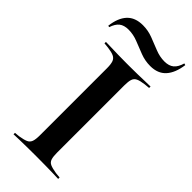

<svg xmlns="http://www.w3.org/2000/svg" viewBox="-242 -793 839 839"><g transform="rotate(45 178.0 -373.5)"><path d="M169.4 -2.4Q142.7 -2.4 119.4 -2Q96 -1.6 76.2 -1.2Q56.5 -0.8 41.1 0V-8.9L65.3 -11.3Q90.3 -15.3 103.2 -21Q116.1 -26.6 121 -39.9Q125.8 -53.2 125.8 -78.2V-492.7Q125.8 -517.7 121 -531Q116.1 -544.4 103.2 -550.4Q90.3 -556.5 65.3 -559.7L41.1 -562.1V-571Q56.5 -571 76.2 -570.2Q96 -569.4 119.4 -569Q142.7 -568.5 169.4 -568.5H179H188.7Q215.3 -568.5 238.7 -569Q262.1 -569.4 281.9 -570.2Q301.6 -571 316.9 -571V-562.1L291.9 -559.7Q266.9 -556.5 254 -550.4Q241.1 -544.4 236.7 -531Q232.3 -517.7 232.3 -492.7V-78.2Q232.3 -53.2 236.7 -39.9Q241.1 -26.6 254 -21Q266.9 -15.3 291.9 -11.3L316.9 -8.9V0Q301.6 -0.8 281.9 -1.2Q262.1 -1.6 238.7 -2Q215.3 -2.4 188.7 -2.4H179ZM252.4 -633.1Q220.2 -633.1 190.7 -644.4Q161.3 -655.6 132.3 -667.3Q103.2 -679 73.4 -679Q46 -679 30.2 -666.5Q14.5 -654 5.6 -626.6L-1.6 -628.2Q4.8 -681.5 30.6 -709.3Q56.5 -737.1 104 -737.1Q136.3 -737.1 165.7 -725.8Q195.2 -714.5 224.2 -702.8Q253.2 -691.1 282.3 -691.1Q309.7 -691.1 325.8 -704.4Q341.9 -717.7 350 -746.8L358.1 -744.4Q350.8 -690.3 325 -661.7Q299.2 -633.1 252.4 -633.1Z"/></g></svg>

Font: Playfair 144pt SemiExpanded SemiBold
Style: Regular
Weight: 600
Width: 6
Designer: Claus Eggers Sørensen
Foundry: Claus Eggers Sørensen
Version: Version 2.203